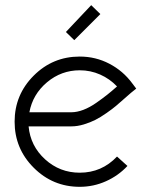

<svg xmlns="http://www.w3.org/2000/svg" viewBox="-20 -699 575 737"><path d="M265.1 -544.9 232.9 -576.2 330.1 -679.2 365.2 -645ZM253.9 -268.1Q275.4 -268.1 299.8 -277.3Q324.2 -286.6 349.4 -304.2Q374.5 -321.8 391.1 -335Q407.7 -348.1 429.2 -367.2Q401.4 -396.5 364.5 -412.8Q327.6 -429.2 286.1 -429.2Q215.3 -429.2 160.4 -383.1Q105.5 -336.9 92.8 -268.1ZM89.8 -213.9Q96.7 -138.7 153.1 -87.4Q209.5 -36.1 286.1 -36.1Q370.6 -36.1 429.2 -98.1L469.2 -62Q434.1 -24.4 386.5 -3.2Q338.9 18.1 286.1 18.1Q182.6 18.1 109.4 -55.2Q36.1 -128.4 36.1 -231.9Q36.1 -335.4 109.4 -408.7Q182.6 -481.9 286.1 -481.9Q347.2 -481.9 399.9 -454.3Q452.6 -426.8 487.8 -378.9L502.9 -358.9L482.9 -342.8Q478 -338.9 458.3 -321.3Q438.5 -303.7 425.5 -292.7Q412.6 -281.7 388.9 -265.1Q365.2 -248.5 345.9 -238.8Q326.7 -229 301.8 -221.4Q276.9 -213.9 253.9 -213.9Z"/></svg>

Font: Rawengulk
Style: Demibold
Weight: 600
Version: Version 0.92